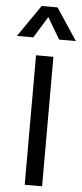

<svg xmlns="http://www.w3.org/2000/svg" viewBox="-81 -1001 444 1034"><g transform="rotate(5 141.0 -483.5)"><path d="M94 0V-700H188V0ZM-17.5 -795 101 -967H187L301 -795H210.5L142 -911L71 -795Z"/></g></svg>

Font: Geologica Light
Style: Regular
Weight: 300
Designer: Sindre Bremnes, Frode Helland
Foundry: Monokrom Skriftforlag AS
Version: Version 1.010; ttfautohint (v1.8.4.7-5d5b);gftools[0.9.28]